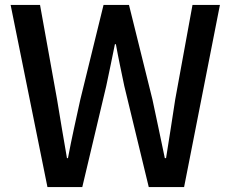

<svg xmlns="http://www.w3.org/2000/svg" viewBox="-20 -757 934 777"><path d="M172 0H313L410 -409C422 -467 434 -522 445 -578H449C459 -522 471 -467 483 -409L582 0H725L870 -737H759L689 -354C677 -276 665 -197 652 -117H647C630 -197 614 -276 597 -354L502 -737H399L305 -354C288 -276 270 -197 255 -117H251C237 -197 224 -275 211 -354L142 -737H23Z"/></svg>

Font: GenYoGothic2 TW M
Style: Regular
Weight: 500
Version: Version 2.100;PS 2.1;hotconv 16.6.51;makeotf.lib2.5.65220 DE